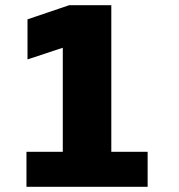

<svg xmlns="http://www.w3.org/2000/svg" viewBox="-20 -720 690 740"><path d="M82 0V-135H222V-536L86 -491V-645.5L247 -700H409V-135H549V0Z"/></svg>

Font: Trispace ExtraBold
Style: Regular
Weight: 800
Designer: Tyler Finck
Foundry: Etcetera Type Company
Version: Version 1.210; ttfautohint (v1.8.3)